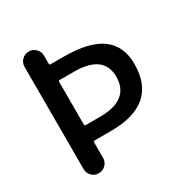

<svg xmlns="http://www.w3.org/2000/svg" viewBox="-169 -888 961 1001"><g transform="rotate(-30 312.0 -388.0)"><path d="M199.2 -281.2Q199.2 -273.4 207 -273.4H294.9Q381.8 -273.4 426.3 -308.6Q470.7 -343.8 470.7 -412.1Q470.7 -543.9 294.9 -544.9H207Q199.2 -544.9 199.2 -537.1ZM207 -180.7Q199.2 -180.7 199.2 -173.8V-79.1Q199.2 -55.7 182.1 -38.6Q165 -21.5 141.6 -21.5H139.6Q116.2 -21.5 99.1 -38.6Q82 -55.7 82 -79.1V-696.3Q82 -719.7 99.1 -736.8Q116.2 -753.9 139.6 -753.9H141.6Q165 -753.9 182.1 -736.8Q199.2 -719.7 199.2 -696.3V-646.5Q199.2 -639.6 207 -639.6H285.2Q438.5 -639.6 512.2 -585.4Q585.9 -531.2 585.9 -422.9Q585.9 -180.7 304.7 -180.7Z"/></g></svg>

Font: Gen Jyuu Gothic P Medium
Style: Regular
Weight: 500
Designer: [Source Han Sans]
Ryoko NISHIZUKA  (kana & ideographs); Paul D. Hunt (Latin, Greek & Cyrillic); Wenlong ZHANG  (bopomofo
Version: Version 1.002.20150607